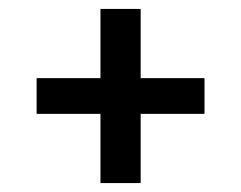

<svg xmlns="http://www.w3.org/2000/svg" viewBox="-20 -555 540 430"><path d="M295 -145H205V-300H62V-380H205V-535H295V-380H438V-300H295Z"/></svg>

Font: Iosevka Curly Medium
Style: Regular
Weight: 500
Monospace: yes
Designer: Belleve Invis
Foundry: Belleve Invis
Version: Version 22.1.2; ttfautohint (v1.8.4)